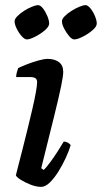

<svg xmlns="http://www.w3.org/2000/svg" viewBox="-20 -730 398 750"><path d="M141 0Q122 0 100 -8.5Q78 -17 61.5 -27.5Q45 -38 42 -45Q44 -54 51 -81Q58 -108 67.5 -145Q77 -182 87 -223Q97 -264 106 -302.5Q115 -341 120 -369Q125 -397 125 -409Q125 -419 119 -424Q113 -429 96 -429H43Q43 -438 46 -448Q49 -458 51 -464Q65 -471 87 -479.5Q109 -488 131 -494Q153 -500 166 -500Q193 -500 210 -487.5Q227 -475 227 -449Q227 -434 219 -394.5Q211 -355 192 -278Q173 -201 141 -73L151 -66Q161 -76 175.5 -95.5Q190 -115 204.5 -137.5Q219 -160 229 -177Q238 -177 245.5 -172.5Q253 -168 256 -163Q250 -142 237.5 -114.5Q225 -87 208.5 -60.5Q192 -34 174.5 -17Q157 0 141 0ZM270 -576Q261 -576 250 -589Q239 -602 230.5 -618.5Q222 -635 222 -647Q222 -656 233 -667Q244 -678 260 -688Q276 -698 291 -704Q306 -710 314 -710Q323 -710 333.5 -697Q344 -684 351 -667Q358 -650 358 -638Q358 -626 341 -611.5Q324 -597 303 -586.5Q282 -576 270 -576ZM85 -576Q76 -576 64.5 -589Q53 -602 45 -618.5Q37 -635 37 -647Q37 -656 48 -667Q59 -678 74.5 -688Q90 -698 105.5 -704Q121 -710 128 -710Q138 -710 148 -697Q158 -684 165 -667Q172 -650 172 -638Q172 -626 155 -611.5Q138 -597 117 -586.5Q96 -576 85 -576Z"/></svg>

Font: Texturina 72pt 72pt SemiBold
Style: Italic
Weight: 600
Italic angle: -11°
Designer: Guillermo Torres Carreño
Foundry: Omnibus-Type
Version: Version 1.002; ttfautohint (v1.8.3)